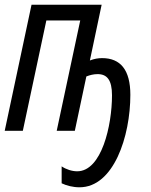

<svg xmlns="http://www.w3.org/2000/svg" viewBox="-20 -556 641 816"><path d="M318 240C463 240 534 24 534 -153C534 -259 492 -309 414 -309C397 -309 380 -306 362 -299L412 -536H114L0 0H77L177 -469H321L221 0H298L347 -231C362 -237 378 -241 395 -241C435 -241 456 -216 456 -151C456 -23 412 172 308 172C286 172 261 164 242 151V223C263 233 290 240 318 240Z"/></svg>

Font: Noto Sans ExtraCondensed
Style: Italic
Weight: 400
Width: 2
Italic angle: -12°
Designer: Monotype Design Team
Foundry: Monotype Imaging Inc.
Version: Version 2.013